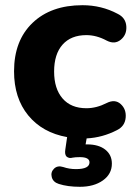

<svg xmlns="http://www.w3.org/2000/svg" viewBox="-20 -521 518 738"><path d="M287 197Q240 197 206 186Q184 179 179 160Q174 141 187.5 127.5Q201 114 223 121Q246 129 272 129Q324 129 324 103Q324 83 287 83Q269 83 259 85Q246 89 236 81Q228 73 231 54L238 6Q143 -11 88.5 -77.5Q34 -144 34 -247Q34 -365 105 -433Q176 -501 297 -501Q370 -501 432 -468Q463 -453 465.5 -420.5Q468 -388 444.5 -368.5Q421 -349 390 -365Q351 -386 312 -386Q253 -386 220.5 -349.5Q188 -313 188 -246Q188 -180 220.5 -142.5Q253 -105 312 -105Q351 -105 390 -125Q422 -141 444 -121Q466 -101 463 -68.5Q460 -36 430 -21Q374 8 313 11L309 34H315Q359 34 384.5 54Q410 74 410 108Q410 148 375.5 172.5Q341 197 287 197Z"/></svg>

Font: Nunito ExtraBold
Style: Regular
Weight: 800
Designer: Vernon Adams
Foundry: Vernon Adams
Version: Version 3.602